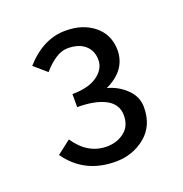

<svg xmlns="http://www.w3.org/2000/svg" viewBox="-85 -918 538 566"><g transform="rotate(-20 183.5 -635.0)"><path d="M223.1 -600.6Q190.9 -618.2 133.8 -618.2V-659.2Q184.6 -659.2 212.4 -679.2Q240.2 -699.2 240.2 -728Q240.2 -756.8 220.7 -773.9Q201.2 -791 166 -791Q130.9 -791 89.8 -744.1L50.8 -777.8Q108.9 -842.8 179.2 -841.8Q231.9 -841.8 267.1 -813.5Q302.2 -785.2 303.2 -736.8Q303.2 -672.9 234.9 -641.1Q268.1 -632.8 293.5 -608.4Q318.8 -584 318.8 -550.8Q318.8 -492.7 279.3 -460.4Q239.7 -428.2 186 -428.2Q88.4 -428.2 35.2 -503.9L78.1 -537.1Q117.2 -479 176.8 -479Q209 -479 231.9 -497.1Q254.9 -514.6 254.9 -548.8Q254.9 -583 223.1 -600.6Z"/></g></svg>

Font: SourceSansPro-Regular
Style: Regular
Weight: 400
Designer: Paul D. Hunt
Foundry: Adobe Systems Incorporated
Version: Version 1.050;PS Version 1.000;hotconv 1.0.70;makeotf.lib2.5